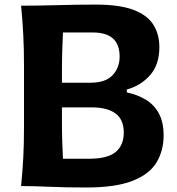

<svg xmlns="http://www.w3.org/2000/svg" viewBox="-20 -814 773 840"><path d="M356.4 6.3Q268.1 6.3 197.3 3.2Q126.5 0 72.3 0Q78.6 -64 81.8 -123.8Q85 -183.6 85 -257.8V-524.9Q85 -601.1 81.8 -662.4Q78.6 -723.6 72.3 -789.1Q147.9 -789.1 231.7 -791.5Q315.4 -793.9 399.4 -793.9Q501.5 -793.9 562.3 -771.5Q623 -749 650.1 -707.3Q677.2 -665.5 677.2 -607.4Q677.2 -531.2 636.5 -485.1Q595.7 -439 534.7 -422.4V-409.7Q581.5 -399.9 617.9 -377.9Q654.3 -356 675 -317.9Q695.8 -279.8 695.8 -220.7Q695.8 -155.8 665.3 -104.2Q634.8 -52.7 560.8 -23.2Q486.8 6.3 356.4 6.3ZM251 -452.1H376Q441.4 -452.1 472.4 -484.9Q503.4 -517.6 503.4 -566.4Q503.4 -671.9 386.7 -671.9H255.4Q253.4 -630.4 252.2 -588.1Q251 -545.9 251 -492.7ZM255.4 -119.6H372.1Q450.7 -119.6 486.1 -149.2Q521.5 -178.7 521.5 -233.4Q521.5 -291 485.4 -317.6Q449.2 -344.2 382.3 -344.2H251V-291Q251 -239.3 252.2 -199.2Q253.4 -159.2 255.4 -119.6Z"/></svg>

Font: Pinar-FD Bold
Style: Regular
Weight: 700
Designer: Amin Abedi
Version: Version 3.000